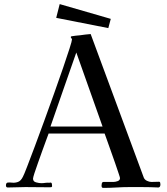

<svg xmlns="http://www.w3.org/2000/svg" viewBox="-20 -914 814 936"><path d="M480 -297Q448 -387 416 -477.5Q384 -568 352 -658Q321 -568 289 -478Q257 -388 226 -297ZM762 -15Q762 -2 753 0Q733 -1 712 -1.5Q691 -2 671 -2Q640 -2 609.5 -2Q579 -2 548 0Q532 1 515.5 1.5Q499 2 483 2Q478 2 476.5 -1.5Q475 -5 475 -9L476 -17Q476 -20 478 -23.5Q480 -27 484 -27H533Q542 -27 553.5 -31Q565 -35 565 -46Q565 -49 558 -69.5Q551 -90 541 -119.5Q531 -149 520 -179Q509 -209 501 -232.5Q493 -256 490 -263H217Q214 -254 205 -230.5Q196 -207 185.5 -177Q175 -147 164.5 -118Q154 -89 147.5 -68.5Q141 -48 141 -43Q141 -29 156 -25Q171 -21 181 -21Q191 -21 200.5 -22.5Q210 -24 220 -23Q222 -24 226 -24Q232 -24 233 -17Q234 -10 234 -6Q233 -2 229.5 -1.5Q226 -1 222 -1Q193 -1 163 -1.5Q133 -2 104 -2Q82 -2 61 -1Q40 0 18 0Q9 0 9 -10Q9 -23 18 -24Q27 -25 40 -23.5Q53 -22 67.5 -27Q82 -32 92 -53Q97 -62 112 -101Q127 -140 149 -198.5Q171 -257 195.5 -324.5Q220 -392 244 -459Q268 -526 287.5 -583Q307 -640 319 -677.5Q331 -715 331 -722Q331 -724 328 -727.5Q325 -731 325 -732Q325 -736 328 -737Q338 -739 349 -740Q360 -741 370 -742Q383 -744 396 -745.5Q409 -747 422 -748L681 -48Q685 -38 696.5 -32.5Q708 -27 718 -27Q727 -27 736.5 -27.5Q746 -28 756 -28Q760 -28 761 -23Q762 -18 762 -15ZM520 -822 508 -777 254 -827 271 -894Z"/></svg>

Font: Kaisei Decol
Style: Regular
Weight: 400
Designer: Font-Kai, 金井和夫
Foundry: KAZUO KANAI
Version: Version 5.003